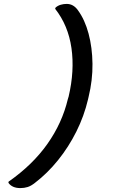

<svg xmlns="http://www.w3.org/2000/svg" viewBox="-20 -790 640 982"><path d="M159 145Q139 161 121.5 166.5Q104 172 84 172Q42 172 23 145L24 139Q147 53 222.5 -54Q298 -161 327 -283L331 -296Q362 -428 345.5 -544Q329 -660 262 -745L264 -751Q275 -761 290 -765.5Q305 -770 321 -770Q356 -770 379 -737Q414 -689 433 -618Q452 -547 453 -463.5Q454 -380 433 -294L430 -281Q410 -196 370.5 -117Q331 -38 277 29Q223 96 159 145Z"/></svg>

Font: Recursive Mn Csl St
Style: Italic
Weight: 400
Italic angle: -15°
Monospace: yes
Version: Version 1.079;hotconv 1.0.112;makeotfexe 2.5.65598; ttfautoh